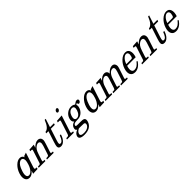

<svg xmlns="http://www.w3.org/2000/svg" viewBox="382 -2199 3973 3973"><g transform="rotate(-45 2368.0 -213.0)"><path d="M228.8 -30.8Q271 -30.8 311.3 -77.4Q351.6 -124 375 -195.8Q398.4 -267.6 397.5 -304Q396.5 -340.3 381.3 -358.6Q366.2 -377 341.8 -377Q317.4 -377 291 -359.1Q264.6 -341.3 240 -304.2Q215.3 -267.1 190.4 -190.9Q165.5 -114.7 176 -72.8Q186.5 -30.8 228.8 -30.8ZM332 -61.5Q271.5 14.2 202.4 14.2Q133.3 14.2 109.1 -45.9Q85 -106 115.7 -200.2Q146.5 -294.4 211.7 -358.2Q276.9 -421.9 342.3 -421.9Q407.7 -421.9 429.2 -359.4L437 -384.3L513.2 -409.2L412.6 -100.1Q398.9 -58.6 404.1 -47.1Q409.2 -35.6 442.4 -35.6H456.5L445.3 0L310.5 5.9Z M722.2 -341.8Q798.3 -423.3 870.6 -423.3Q904.8 -423.3 926.5 -405Q948.2 -386.7 952.1 -359.6Q956.1 -332.5 952.6 -312.7Q949.2 -293 933.6 -245.6L877 -71.3Q870.6 -51.3 871.1 -44.4Q871.6 -30.3 915.5 -30.3H926.8L917 0H721.2L731 -30.3H742.2Q786.1 -30.3 793.9 -40.8Q801.8 -51.3 808.1 -72.3L866.7 -252Q905.8 -372.6 827.1 -372.6Q806.6 -372.6 776.4 -353.8Q746.1 -335 722.9 -303.7Q699.7 -272.5 676.3 -200.7L634.3 -72.3Q623 -38.1 634.8 -34.2Q646.5 -30.3 672.9 -30.3H684.1L673.8 0H478.5L488.3 -30.3H499.5Q536.6 -30.3 545.2 -36.9Q553.7 -43.5 556.6 -50Q559.6 -56.6 564.5 -72.3L645.5 -321.3Q654.8 -350.1 651.4 -358.2Q647.9 -366.2 626 -366.2H597.2L608.9 -401.9L744.6 -410.6Z M1286.1 -144.5Q1263.7 -75.7 1219.7 -30.8Q1175.8 14.2 1121.6 14.2Q1054.2 14.2 1053.7 -46.4Q1053.2 -71.8 1080.1 -156.2L1157.2 -393.6H1092.8L1103 -425.8Q1198.2 -433.6 1268.1 -614.3H1298.3L1238.3 -429.2H1354.5L1342.8 -393.6H1227.1L1143.1 -135.3Q1124.5 -78.6 1127.4 -57.6Q1130.4 -36.6 1157.7 -36.6Q1215.8 -36.6 1261.2 -165.5H1292.5Q1291.5 -161.1 1286.1 -144.5Z M1605 -610.8Q1620.1 -610.8 1627 -598.4Q1633.8 -585.9 1628.2 -568.6Q1622.6 -551.3 1607.7 -539.3Q1592.8 -527.3 1577.9 -527.3Q1563 -527.3 1555.9 -539.8Q1548.8 -552.2 1554.4 -569.1Q1560.1 -585.9 1575 -598.4Q1589.8 -610.8 1605 -610.8ZM1506.8 0H1306.6L1316.4 -30.3H1326.2Q1363.3 -30.3 1374.8 -37.8Q1386.2 -45.4 1396 -74.2L1481 -336.9Q1490.7 -366.7 1487.5 -375.5Q1484.4 -384.3 1462.4 -384.3H1421.9L1433.6 -419.9L1581.1 -429.7L1465.3 -73.7Q1459 -53.7 1460 -45.4Q1461.4 -30.3 1507.3 -30.3H1517.1Z M1813.5 67.9Q1820.8 44.9 1812 30.5Q1803.2 16.1 1786.4 13.7Q1769.5 11.2 1700.2 11.2H1642.1Q1608.9 29.3 1592 46.4Q1575.2 63.5 1566.2 91.3Q1557.1 119.1 1578.1 136.5Q1599.1 153.8 1656.2 153.8Q1713.4 153.8 1756.8 131.1Q1800.3 108.4 1813.5 67.9ZM1763.4 -166.5Q1800.8 -166.5 1831.8 -196.3Q1862.8 -226.1 1879.9 -278.3Q1897 -330.6 1885.7 -359.1Q1874.5 -387.7 1836.2 -387.7Q1797.9 -387.7 1766.6 -358.6Q1735.4 -329.6 1718.5 -277.6Q1701.7 -225.6 1713.9 -196Q1726.1 -166.5 1763.4 -166.5ZM1936.5 -391.6Q1971.2 -418 1988.3 -426.5Q2005.4 -435.1 2025.6 -435.1Q2045.9 -435.1 2055.2 -421.6Q2064.5 -408.2 2058.6 -389.6Q2052.7 -371.1 2039.1 -360.4Q2025.4 -349.6 2011.2 -349.6Q1997.1 -349.6 1991.7 -359.6Q1986.3 -369.6 1985.8 -379.4Q1985.4 -389.2 1982.4 -389.2Q1974.1 -389.2 1950.7 -370.1Q1958.5 -348.1 1958.3 -328.9Q1958 -309.6 1946.3 -273.7Q1934.6 -237.8 1904.8 -203.9Q1875 -169.9 1843.5 -155.8Q1812 -141.6 1793.2 -138.9Q1774.4 -136.2 1726.8 -134.8Q1679.2 -133.3 1658.9 -123.5Q1638.7 -113.8 1632.3 -95Q1626 -76.2 1632.3 -70.8Q1638.7 -65.4 1647 -63.2Q1655.3 -61 1684.6 -61H1763.2Q1832 -61.5 1853.5 -49.8Q1896 -26.9 1872.1 45.9Q1825.7 188 1634.3 188Q1557.6 188 1523.4 163.3Q1489.3 138.7 1503.9 92.8Q1522.5 35.6 1601.1 4.9Q1578.6 -5.9 1572.5 -23.7Q1566.4 -41.5 1576.7 -73.7Q1597.7 -138.7 1674.8 -157.7Q1651.4 -173.8 1644.8 -205.3Q1638.2 -236.8 1650.9 -275.9Q1672.4 -342.8 1727.3 -383.1Q1782.2 -423.3 1842.3 -423.3Q1902.3 -423.3 1936.5 -391.6Z M2177.5 -30.8Q2219.7 -30.8 2260 -77.4Q2300.3 -124 2323.7 -195.8Q2347.2 -267.6 2346.2 -304Q2345.2 -340.3 2330.1 -358.6Q2314.9 -377 2290.5 -377Q2266.1 -377 2239.7 -359.1Q2213.4 -341.3 2188.7 -304.2Q2164.1 -267.1 2139.2 -190.9Q2114.3 -114.7 2124.8 -72.8Q2135.3 -30.8 2177.5 -30.8ZM2280.8 -61.5Q2220.2 14.2 2151.1 14.2Q2082 14.2 2057.9 -45.9Q2033.7 -106 2064.5 -200.2Q2095.2 -294.4 2160.4 -358.2Q2225.6 -421.9 2291 -421.9Q2356.4 -421.9 2377.9 -359.4L2385.7 -384.3L2461.9 -409.2L2361.3 -100.1Q2347.7 -58.6 2352.8 -47.1Q2357.9 -35.6 2391.1 -35.6H2405.3L2394 0L2259.3 5.9Z M2895 -338.4Q2971.7 -423.3 3043 -423.3Q3099.6 -423.3 3117.2 -373Q3124.5 -350.6 3123 -330.6Q3121.6 -310.5 3108.4 -269.5L3043.9 -72.3Q3037.1 -51.8 3037.6 -44.4Q3038.1 -30.3 3083 -30.3H3093.8L3084 0H2888.7L2898.9 -30.3H2909.7Q2954.1 -30.3 2961.4 -41Q2968.8 -51.8 2975.1 -72.3L3034.2 -253.9Q3072.8 -372.6 3005.4 -372.6Q2964.4 -372.6 2926.5 -332.8Q2888.7 -293 2867.2 -226.6L2816.9 -72.3Q2812 -56.6 2810.8 -50Q2809.6 -43.5 2813.7 -36.9Q2817.9 -30.3 2855 -30.3H2866.2L2856.4 0H2660.6L2670.4 -30.3H2681.6Q2726.1 -30.3 2733.4 -41Q2740.7 -51.8 2747.6 -72.3L2809.6 -263.7Q2827.6 -319.8 2819.8 -343.3Q2816.9 -356 2804.7 -364.3Q2792.5 -372.6 2777.3 -372.6Q2738.3 -372.6 2700 -333.3Q2661.6 -293.9 2642.1 -234.9L2589.8 -72.8Q2580.1 -42.5 2583.5 -39.1Q2593.3 -30.3 2627 -30.3H2638.2L2627.9 0H2433.6L2443.4 -30.3H2455.1Q2492.2 -30.3 2500.7 -37.1Q2509.3 -43.9 2512 -50.5Q2514.6 -57.1 2519.5 -72.8L2600.6 -321.3Q2609.9 -350.1 2606.4 -358.2Q2603 -366.2 2581.1 -366.2H2548.3L2560.1 -401.9L2699.2 -410.6L2678.2 -345.7Q2748 -423.3 2815.4 -423.3Q2854.5 -423.3 2876.2 -399.9Q2897.9 -376.5 2895 -338.4Z M3460 -267.6Q3477.5 -322.3 3466.3 -355Q3455.1 -387.7 3417.7 -387.7Q3380.4 -387.7 3340.3 -345.9Q3300.3 -304.2 3277.8 -234.4H3416.5Q3435.5 -234.4 3444.6 -241.2Q3453.6 -248 3460 -267.6ZM3487.3 -109.9Q3400.4 14.2 3291 14.2Q3213.4 14.2 3184.3 -43Q3155.3 -100.1 3186.5 -196.3Q3217.8 -292.5 3287.6 -357.9Q3357.4 -423.3 3429.4 -423.3Q3501.5 -423.3 3524.9 -360.6Q3548.3 -297.9 3516.1 -198.7H3265.6Q3238.8 -115.7 3253.9 -73.2Q3269 -30.8 3313.7 -30.8Q3358.4 -30.8 3392.6 -53Q3426.8 -75.2 3467.8 -127.4Z M3748.5 -341.8Q3824.7 -423.3 3897 -423.3Q3931.2 -423.3 3952.9 -405Q3974.6 -386.7 3978.5 -359.6Q3982.4 -332.5 3979 -312.7Q3975.6 -293 3960 -245.6L3903.3 -71.3Q3897 -51.3 3897.5 -44.4Q3897.9 -30.3 3941.9 -30.3H3953.1L3943.4 0H3747.6L3757.3 -30.3H3768.6Q3812.5 -30.3 3820.3 -40.8Q3828.1 -51.3 3834.5 -72.3L3893.1 -252Q3932.1 -372.6 3853.5 -372.6Q3833 -372.6 3802.7 -353.8Q3772.5 -335 3749.3 -303.7Q3726.1 -272.5 3702.6 -200.7L3660.6 -72.3Q3649.4 -38.1 3661.1 -34.2Q3672.9 -30.3 3699.2 -30.3H3710.4L3700.2 0H3504.9L3514.6 -30.3H3525.9Q3563 -30.3 3571.5 -36.9Q3580.1 -43.5 3583 -50Q3585.9 -56.6 3590.8 -72.3L3671.9 -321.3Q3681.2 -350.1 3677.7 -358.2Q3674.3 -366.2 3652.3 -366.2H3623.5L3635.3 -401.9L3771 -410.6Z M4312.5 -144.5Q4290 -75.7 4246.1 -30.8Q4202.1 14.2 4147.9 14.2Q4080.6 14.2 4080.1 -46.4Q4079.6 -71.8 4106.4 -156.2L4183.6 -393.6H4119.1L4129.4 -425.8Q4224.6 -433.6 4294.4 -614.3H4324.7L4264.6 -429.2H4380.9L4369.1 -393.6H4253.4L4169.4 -135.3Q4150.9 -78.6 4153.8 -57.6Q4156.7 -36.6 4184.1 -36.6Q4242.2 -36.6 4287.6 -165.5H4318.8Q4317.9 -161.1 4312.5 -144.5Z M4661.1 -267.6Q4678.7 -322.3 4667.5 -355Q4656.2 -387.7 4618.9 -387.7Q4581.5 -387.7 4541.5 -345.9Q4501.5 -304.2 4479 -234.4H4617.7Q4636.7 -234.4 4645.8 -241.2Q4654.8 -248 4661.1 -267.6ZM4688.5 -109.9Q4601.6 14.2 4492.2 14.2Q4414.6 14.2 4385.5 -43Q4356.4 -100.1 4387.7 -196.3Q4418.9 -292.5 4488.8 -357.9Q4558.6 -423.3 4630.6 -423.3Q4702.6 -423.3 4726.1 -360.6Q4749.5 -297.9 4717.3 -198.7H4466.8Q4439.9 -115.7 4455.1 -73.2Q4470.2 -30.8 4514.9 -30.8Q4559.6 -30.8 4593.8 -53Q4627.9 -75.2 4668.9 -127.4Z"/></g></svg>

Font: RIT Rachana
Style: Italic
Weight: 400
Designer: Hussain KH
Version: 1.5.2